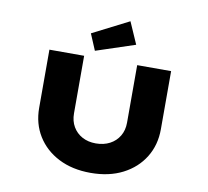

<svg xmlns="http://www.w3.org/2000/svg" viewBox="-99 -1070 1286 1187"><g transform="rotate(10 544.0 -477.0)"><path d="M544 6Q429 6 343 -38Q257 -82 209.5 -159Q162 -236 162 -335V-700H380V-339Q380 -291 401 -255Q422 -219 459 -199Q496 -179 544 -179Q594 -179 632 -199Q670 -219 691.5 -255Q713 -291 713 -339V-700H926V-335Q926 -236 878.5 -159Q831 -82 745.5 -38Q660 6 544 6ZM440 -742 397 -844 625 -960 685 -823Z"/></g></svg>

Font: Lexend Zetta Black
Style: Regular
Weight: 900
Designer: Bonnie Shaver-Troup, Thomas Jockin
Foundry: Lexend
Version: Version 1.007